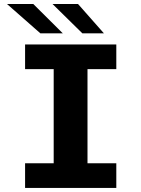

<svg xmlns="http://www.w3.org/2000/svg" viewBox="-20 -917 690 937"><path d="M102.4 0V-120.3H242V-579.7H102.4V-700H547.6V-579.7H407V-120.3H547.6V0ZM381.9 -754.4 236.4 -897.4H360.8L487.1 -754.4ZM176.9 -754.4 14.2 -897.4H142.5L286.4 -754.4Z"/></svg>

Font: Trispace Thin
Style: Regular
Weight: 100
Designer: Tyler Finck
Foundry: Etcetera Type Company
Version: Version 1.210